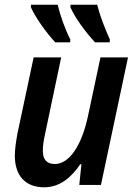

<svg xmlns="http://www.w3.org/2000/svg" viewBox="-20 -786 577 816"><path d="M384 -606H446L447 -618C424 -669 404 -721 393 -766H280L279 -756C297 -713 345 -647 384 -606ZM215 -606H278L279 -618C256 -663 236 -720 225 -766H112L111 -756C129 -714 177 -646 215 -606ZM168 10C235 10 284 -33 321 -88H326L317 0H409L524 -542H407L354 -293C327 -166 274 -89 213 -89C178 -89 162 -109 162 -145C162 -164 165 -188 171 -214L240 -542H123L54 -218C48 -185 43 -150 43 -125C43 -40 87 10 168 10Z"/></svg>

Font: Noto Sans SemiCondensed SemiBold
Style: Italic
Weight: 600
Width: 4
Italic angle: -12°
Designer: Monotype Design Team
Foundry: Monotype Imaging Inc.
Version: Version 2.013